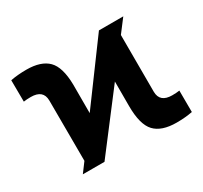

<svg xmlns="http://www.w3.org/2000/svg" viewBox="-119 -700 919 870"><g transform="rotate(-30 341.0 -265.0)"><path d="M90.3 0 127 -49.3 126 -365.7Q125.5 -421.4 61 -421.4Q39.1 -421.4 23.4 -418.9L22.5 -531.2Q59.1 -538.6 105.5 -538.6Q181.6 -538.6 218 -502.2Q254.4 -465.8 255.9 -374V-224.6L479.5 -528.3H606.9L555.2 -460.4L555.7 -163.1Q556.2 -107.4 620.6 -107.4Q642.6 -107.4 658.7 -109.9L659.2 2.4Q622.6 9.8 576.2 9.8Q498 9.8 462.2 -28.3Q426.3 -66.4 426.3 -163.1V-291.5L203.6 0Z"/></g></svg>

Font: Roboto Black
Style: Regular
Weight: 900
Designer: Google
Version: Version 2.134; 2016